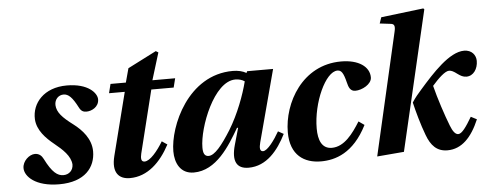

<svg xmlns="http://www.w3.org/2000/svg" viewBox="-50 -870 2567 1009"><g transform="rotate(-5 1233.5 -365.0)"><path d="M45 -89C45 -45 100 12 225 12C362 12 417 -62 417 -145C417 -211 371 -261 326 -295C270 -337 243 -366 241 -404C240 -435 262 -456 288 -456C314 -456 334 -436 362 -382C372 -362 383 -356 401 -356C428 -356 467 -375 467 -415C467 -448 422 -502 309 -502C188 -502 123 -424 127 -340C130 -281 175 -236 217 -202C259 -168 300 -131 303 -86C303 -55 281 -34 251 -34C220 -34 192 -54 155 -128C147 -144 134 -158 111 -158C81 -158 45 -126 45 -89Z M526 -111C504 -24 540 12 598 12C691 12 761 -56 809 -147L781 -166C751 -116 711 -68 682 -68C662 -68 663 -89 668 -111L750 -442H868L880 -490H760L804 -633L791 -641L640 -564L620 -490H539L527 -442H610Z M837 -108C837 -47 864 12 935 12C1054 12 1128 -111 1181 -202H1187L1162 -114C1138 -29 1161 12 1224 12C1319 12 1381 -65 1423 -149L1394 -165C1369 -121 1331 -68 1307 -68C1289 -68 1289 -88 1296 -115L1397 -494H1260L1256 -485C1238 -496 1212 -502 1185 -502C947 -502 837 -239 837 -108ZM991 -115C991 -220 1081 -456 1194 -456C1213 -456 1230 -451 1243 -442C1225 -371 1189 -274 1140 -194C1091 -116 1052 -68 1020 -68C997 -68 991 -87 991 -115Z M1445 -155C1445 -34 1518 12 1606 12C1681 12 1778 -16 1850 -159L1820 -180C1782 -119 1735 -54 1669 -54C1616 -54 1598 -101 1598 -162C1598 -298 1670 -456 1733 -456C1753 -456 1764 -442 1777 -389C1783 -364 1791 -342 1818 -342C1853 -342 1905 -369 1905 -405C1905 -462 1848 -502 1756 -502C1551 -502 1445 -310 1445 -155Z M1902 12 2044 0 2216 -737 2211 -742 1987 -715 1976 -683 2034 -676C2053 -674 2057 -662 2050 -633ZM2113 -254C2124 -207 2144 -134 2165 -79C2186 -22 2217 12 2273 12C2349 12 2402 -45 2441 -137L2410 -153C2380 -102 2356 -68 2337 -68C2321 -68 2308 -86 2296 -117C2274 -173 2244 -264 2227 -332C2260 -370 2296 -404 2317 -404C2329 -404 2340 -399 2361 -383C2375 -373 2388 -365 2406 -365C2443 -365 2467 -401 2467 -443C2467 -473 2446 -502 2405 -502C2327 -502 2235 -400 2163 -318C2146 -299 2128 -278 2113 -254Z"/></g></svg>

Font: Heuristica
Style: Bold Italic
Weight: 700
Italic angle: -13°
Version: Version 1.0.1